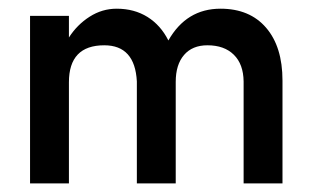

<svg xmlns="http://www.w3.org/2000/svg" viewBox="-20 -426 726 446"><path d="M492.2 -405.8Q560.1 -405.8 598.1 -361.6Q636.2 -317.4 636.2 -238.8V0H545.9V-236.8Q545.4 -276.9 523.2 -298.8Q501 -320.8 461.9 -320.8Q426.8 -320.8 407.5 -298.3Q388.2 -275.9 388.2 -235.8V0H297.9V-236.8Q293.5 -320.8 222.2 -320.8Q140.1 -320.8 140.1 -234.9V0H49.8V-389.2H140.1V-338.9Q159.2 -368.7 188.2 -387.2Q217.3 -405.8 251 -405.8Q292 -405.8 322.8 -386.5Q353.5 -367.2 371.1 -332Q413.1 -405.8 492.2 -405.8Z"/></svg>

Font: Neutral Grotesk
Style: Regular
Weight: 400
Designer: Nawras Khrais
Foundry: Nawras Khrais
Version: Version 1.000;PS 001.000;hotconv 1.0.88;makeotf.lib2.5.64775